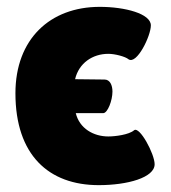

<svg xmlns="http://www.w3.org/2000/svg" viewBox="-20 -530 499 560"><path d="M420 -456C420 -490 345 -510 271 -510C126 -510 25 -416 25 -258C25 -78 122 10 268 10C352 10 431 -12 431 -51C431 -81 387 -163 371 -150C356 -137 316 -132 296 -132C253 -132 212 -155 201 -200H281C294 -200 308 -237 308 -263C308 -281 301 -298 285 -298L199 -299C210 -346 250 -373 296 -373C315 -373 346 -365 355 -357C379 -341 420 -425 420 -456Z"/></svg>

Font: Lilita 2
Style: Regular
Weight: 400
Designer: Juan Montoreano
Foundry: Juan Montoreano
Version: Version 2.001